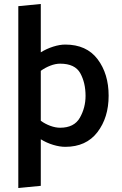

<svg xmlns="http://www.w3.org/2000/svg" viewBox="-20 -726 611 965"><path d="M185 -119Q207 -103 233 -93.5Q259 -84 282 -84Q353 -84 381.5 -134.5Q410 -185 410 -244Q410 -310 383.5 -358Q357 -406 282 -406Q259 -406 233 -396Q207 -386 185 -370ZM72 219V-695L185 -706V-463Q214 -481 247 -491.5Q280 -502 308 -502Q415 -502 470.5 -428.5Q526 -355 526 -245Q526 -135 469.5 -61.5Q413 12 308 12Q280 12 247 2Q214 -8 185 -26V208Z"/></svg>

Font: Palanquin SemiBold
Style: Regular
Weight: 600
Designer: Pria Ravichandran
Version: Version 1.0.4